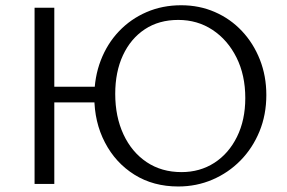

<svg xmlns="http://www.w3.org/2000/svg" viewBox="-20 -687 1071 717"><path d="M645.8 9.4Q552.5 9.4 482 -34.7Q411.5 -78.8 371.9 -154.9Q332.2 -230.9 332.2 -325.3Q332.2 -398.9 356.3 -461.5Q380.4 -524.1 424.3 -570.2Q468.2 -616.3 527.3 -641.8Q586.5 -667.4 656.6 -667.4Q724.6 -667.4 782.6 -642Q840.6 -616.7 883.6 -570.9Q926.6 -525.1 950.6 -464.1Q974.6 -403.1 974.6 -332.2Q974.6 -258.5 949 -196.2Q923.4 -133.9 878.2 -87.8Q833 -41.7 773.4 -16.2Q713.8 9.4 645.8 9.4ZM109.1 0V-658H182.8V0ZM133.5 -304.5V-363H375.2V-304.5ZM657.7 -44.3Q726.6 -44.3 780.4 -78.9Q834.1 -113.5 865 -176.1Q896 -238.7 896 -320.8Q896 -406.6 863.1 -472.3Q830.3 -537.9 773.8 -575.3Q717.4 -612.6 645.7 -612.6Q573.5 -612.6 520.8 -577.7Q468.1 -542.8 439.2 -480.7Q410.3 -418.6 410.3 -336.6Q410.3 -251.3 441.1 -185.1Q471.9 -119 527.6 -81.6Q583.4 -44.3 657.7 -44.3Z"/></svg>

Font: Ysabeau
Style: Bold
Weight: 700
Designer: Christian Thalmann (Catharsis Fonts)
Version: Version 2.000;gftools[0.9.27.dev2+g8671c4b]